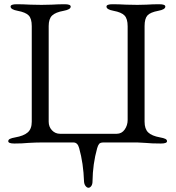

<svg xmlns="http://www.w3.org/2000/svg" viewBox="-20 -673 833 907"><path d="M439 27Q418 102 417 184Q417 198 411 206Q405 214 398 214Q391 214 384.5 206Q378 198 377 185Q374 98 354 27Q347 0 327 0H176Q151 0 115 2Q85 5 48 5Q19 5 19 -6Q19 -13 27 -17Q35 -21 52 -24Q92 -31 111 -47.5Q130 -64 130 -98V-550Q130 -585 115.5 -600Q101 -615 63 -622Q30 -628 30 -642Q30 -653 59 -653Q87 -653 123 -651L176 -650L224 -651Q256 -653 285 -653Q314 -653 314 -642Q314 -628 281 -622Q242 -615 226 -599.5Q210 -584 210 -550V-98Q210 -74 225.5 -57.5Q241 -41 264 -41H531Q555 -41 569 -61Q583 -81 583 -106V-549Q583 -584 568.5 -599.5Q554 -615 516 -622Q483 -628 483 -642Q483 -653 512 -653Q540 -653 576 -651L629 -650L672 -651Q702 -653 732 -653Q761 -653 761 -642Q761 -628 728 -622Q690 -615 676.5 -600Q663 -585 663 -550V-98Q663 -64 680 -47.5Q697 -31 736 -24Q753 -21 761 -17Q769 -13 769 -6Q769 5 740 5Q696 5 666 2L629 0H469Q454 0 448.5 6.5Q443 13 439 27Z"/></svg>

Font: EB Garamond
Style: Regular
Weight: 400
Designer: Georg Duffner and Octavio Pardo
Foundry: Georg Duffner
Version: Version 1.000; ttfautohint (v1.6)